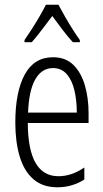

<svg xmlns="http://www.w3.org/2000/svg" viewBox="-20 -785 439 815"><path d="M205 -542Q259 -542 292 -509Q325 -476 340.5 -422Q356 -368 356 -305V-263H98Q99 -37 228 -37Q284 -37 338 -74V-23Q313 -7 284.5 1.5Q256 10 224 10Q161 10 121.5 -24.5Q82 -59 63.5 -121Q45 -183 45 -265Q45 -395 85 -468.5Q125 -542 205 -542ZM205 -496Q158 -496 130.5 -449.5Q103 -403 99 -307H306Q306 -358 296 -401Q286 -444 263.5 -470Q241 -496 205 -496ZM228 -765Q240 -742 257 -712.5Q274 -683 291 -656.5Q308 -630 319 -615V-606H289Q268 -629 245.5 -658.5Q223 -688 202 -717Q181 -690 157.5 -658.5Q134 -627 115 -606H84V-615Q98 -635 115 -661.5Q132 -688 148 -715.5Q164 -743 175 -765Z"/></svg>

Font: Noto Sans Sinhala ExtraCondensed Light
Style: Regular
Weight: 300
Width: 2
Designer: Jelle Bosma - Monotype Design Team
Foundry: Monotype Imaging Inc.
Version: Version 2.006; ttfautohint (v1.8.4.7-5d5b)